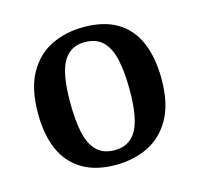

<svg xmlns="http://www.w3.org/2000/svg" viewBox="-73 -506 617 594"><g transform="rotate(-15 235.5 -209.0)"><path d="M330 -203Q330 -262 321 -301.5Q312 -341 291 -361.5Q270 -382 233 -382Q187 -382 164.5 -343.5Q142 -305 142 -214Q142 -156 150.5 -116.5Q159 -77 180 -56Q201 -35 238 -35Q285 -35 307.5 -74Q330 -113 330 -203ZM37 -206Q37 -285 64.5 -334Q92 -383 138.5 -405.5Q185 -428 242 -428Q307 -428 349.5 -402.5Q392 -377 413 -328Q434 -279 434 -211Q434 -132 406.5 -83.5Q379 -35 333 -12.5Q287 10 229 10Q165 10 122 -16Q79 -42 58 -90Q37 -138 37 -206Z"/></g></svg>

Font: Yrsa Medium
Style: Regular
Weight: 500
Designer: Anna Giedrys (Yrsa+Rasa design), David Brezina (Yrsa art-direction, Rasa art-direction, design)
Foundry: Rosetta Type Foundry
Version: Version 2.004